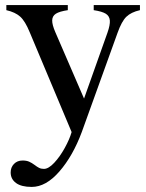

<svg xmlns="http://www.w3.org/2000/svg" viewBox="-20 -520 576 756"><path d="M5 -480V-500H78H145H247V-480Q214 -475 200 -466Q186 -457 185.5 -440Q185 -423 198 -393L329 -90H296L403 -391Q414 -422 412.5 -439.5Q411 -457 396.5 -466Q382 -475 349 -480V-500H451H458H531V-480Q496 -472 477.5 -454Q459 -436 443 -391L302 0H262L97 -393Q79 -437 59.5 -454.5Q40 -472 5 -480ZM22 159Q22 139 35 125.5Q48 112 69 112Q84 112 94.5 116.5Q105 121 117 130Q126 137 134 141Q142 145 153 145Q171 145 193.5 121Q216 97 235 62.5Q254 28 262 0L274 -17H295L302 0Q267 94 214 155Q161 216 105 216Q64 216 43 200.5Q22 185 22 159Z"/></svg>

Font: RL Madena Variable
Style: Regular
Weight: 400
Designer: I Kadek Wantara Putra
Foundry: Roughlines ID
Version: Version 1.000;Glyphs 3.1.2 (3151)